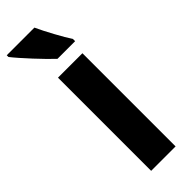

<svg xmlns="http://www.w3.org/2000/svg" viewBox="-286 -849 800 800"><g transform="rotate(-45 114.0 -449.0)"><path d="M134 -832H-29V-822C-3 -788 76 -703 110 -672H214V-685C194 -715 152 -792 134 -832ZM200 -66V-615H56V-66Z"/></g></svg>

Font: Noto Sans Malayalam UI ExtraCondensed ExtraBold
Style: Regular
Weight: 800
Width: 2
Designer: Jelle Bosma - Monotype Design Team
Foundry: Monotype Imaging Inc.
Version: Version 2.104